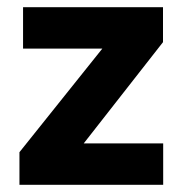

<svg xmlns="http://www.w3.org/2000/svg" viewBox="-20 -513 510 533"><path d="M34 -90.5 264 -378H44V-493H432.5V-396L212.5 -115H433V0H34Z"/></svg>

Font: HK Grotesk ExtraBold
Style: Regular
Weight: 800
Designer: Alfredo Marco Pradil
Foundry: Hanken Design Co.
Version: Version 3.001